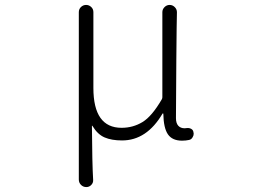

<svg xmlns="http://www.w3.org/2000/svg" viewBox="-20 -551 1040 772"><path d="M327.1 201.2Q314.5 201.2 305.7 192.4Q296.9 183.6 296.9 170.9V-502Q296.9 -514.6 305.7 -522.9Q314.5 -531.2 326.2 -531.2Q337.9 -531.2 346.7 -522.9Q355.5 -514.6 355.5 -502V-197.3Q355.5 -37.1 468.8 -37.1Q514.6 -37.1 552.7 -60.1Q590.8 -83 630.9 -152.3Q632.8 -156.2 632.8 -160.2V-502Q632.8 -513.7 641.6 -522.5Q650.4 -531.2 662.1 -531.2Q673.8 -531.2 682.6 -522.5Q691.4 -513.7 691.4 -502Q690.4 -470.7 689 -314Q687.5 -157.2 687.5 -76.2Q687.5 -55.7 696.8 -45.4Q706.1 -35.2 722.7 -35.2Q727.5 -35.2 731.4 -36.1Q741.2 -37.1 749 -32.7Q756.8 -28.3 757.8 -19.5Q758.8 -16.6 758.8 -13.7Q758.8 -5.9 754.9 0Q750 9.8 740.2 11.7Q727.5 14.6 711.9 14.6Q672.9 14.6 655.3 -10.7Q637.7 -36.1 636.7 -93.8Q636.7 -94.7 635.3 -94.7Q633.8 -94.7 633.8 -94.7Q570.3 13.7 470.7 13.7Q428.7 13.7 400.4 1.5Q372.1 -10.7 351.6 -44.9Q350.6 -45.9 350.1 -45.9Q349.6 -45.9 349.6 -44.9Q350.6 107.4 354.5 171.9Q355.5 183.6 347.2 192.4Q338.9 201.2 327.1 201.2Z"/></svg>

Font: Gen Jyuu Gothic L Monospace Light
Style: Regular
Weight: 300
Designer: [Source Han Sans]
Ryoko NISHIZUKA  (kana & ideographs); Paul D. Hunt (Latin, Greek & Cyrillic); Wenlong ZHANG  (bopomofo
Version: Version 1.002.20150607